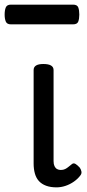

<svg xmlns="http://www.w3.org/2000/svg" viewBox="-51 -791 375 828"><path d="M193 17Q167 17 148 10Q129 3 117 -10Q105 -23 99.5 -42.5Q94 -62 94 -86V-489Q94 -502 104.5 -508.5Q115 -515 136 -515Q158 -515 169 -508.5Q180 -502 180 -489V-96Q180 -83 184 -74.5Q188 -66 195 -62Q202 -58 211 -58Q222 -58 230 -62Q238 -66 245 -72Q252 -78 260 -84Q267 -89 275.5 -83.5Q284 -78 293 -68Q298 -61 300 -52Q302 -43 296 -35Q285 -20 268 -8Q251 4 231.5 10.5Q212 17 193 17ZM-4 -686Q-21 -686 -26 -698Q-31 -710 -31 -728Q-31 -747 -26 -759Q-21 -771 -4 -771H264Q282 -771 286.5 -759Q291 -747 291 -728Q291 -710 286.5 -698Q282 -686 264 -686Z"/></svg>

Font: Playwrite ES
Style: Regular
Weight: 400
Designer: Veronika Burian, José Scaglione
Foundry: TypeTogether
Version: Version 1.002